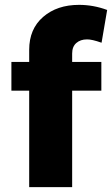

<svg xmlns="http://www.w3.org/2000/svg" viewBox="-20 -770 461 790"><path d="M276.9 -549.8V-515.1H397V-397H276.9V0H100.1V-397H26.9V-515.1H100.1V-564.9Q100.1 -650.9 157.5 -700.4Q214.8 -750 305.2 -750Q364.3 -750 420.9 -729L397.9 -594.2Q357.9 -608.4 337.9 -607.9Q311 -607.9 293.9 -593Q276.9 -578.1 276.9 -549.8Z"/></svg>

Font: Argentum Sans
Style: Bold
Weight: 700
Designer: Julieta Ulanovsky (Modified by Cristiano Sobral)
Foundry: Julieta Ulanovsky
Version: Version 1.000; ttfautohint (v1.5.65-e2d9)